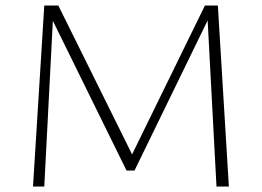

<svg xmlns="http://www.w3.org/2000/svg" viewBox="-20 -678 951 698"><path d="M767 0 733 -639 753 -641 469 -58H440L160 -627L161 -658H192L468 -101L452 -100L725 -658H772L812 0ZM100 0 141 -658H175L141 0Z"/></svg>

Font: Ysabeau SC ExtraLight
Style: Regular
Weight: 250
Designer: Christian Thalmann (Catharsis Fonts)
Version: Version 2.001;gftools[0.9.30]; featfreeze: smcp